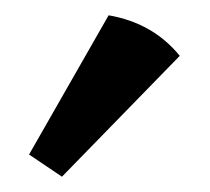

<svg xmlns="http://www.w3.org/2000/svg" viewBox="-20 -790 274 251"><path d="M18 -588 122 -770Q180 -760 215 -717L61 -559Z"/></svg>

Font: Volkhov
Style: Regular
Weight: 400
Designer: Cyreal (www.cyreal.org)
Foundry: Cyreal (www.cyreal.org)
Version: Version 1.010